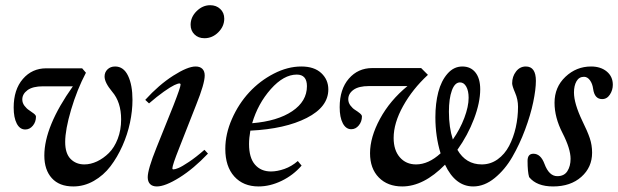

<svg xmlns="http://www.w3.org/2000/svg" viewBox="-20 -687 2315 719"><path d="M254.4 11.2Q202.1 11.2 174.1 -19.8Q146 -50.8 146 -104.5Q146 -213.4 252.9 -363.8H141.1Q102.5 -363.8 83 -349.4Q63.5 -335 63.5 -314.5Q63.5 -301.8 71.5 -291Q79.6 -280.3 89.1 -274.2Q98.6 -268.1 106.7 -261.7Q114.7 -255.4 114.7 -250Q114.7 -230.5 103 -216.3Q91.3 -202.1 74.7 -202.1Q54.2 -202.1 42.7 -224.4Q31.2 -246.6 31.2 -284.2Q31.2 -351.6 65.7 -391.4Q100.1 -431.2 153.3 -431.2H287.6L301.8 -414.6Q268.6 -351.6 246.3 -276.4Q224.1 -201.2 224.1 -155.3Q224.1 -112.3 244.4 -91.8Q264.6 -71.3 295.9 -71.3Q319.3 -71.3 343.3 -82.5Q367.2 -93.8 387.7 -114Q408.2 -134.3 420.9 -167.2Q433.6 -200.2 433.6 -239.7Q433.6 -304.7 399.9 -343.8Q371.6 -377.9 371.6 -400.4Q371.6 -416.5 382.6 -427.2Q393.6 -438 411.1 -438Q442.9 -438 459.5 -403.3Q476.1 -368.7 476.1 -313Q476.1 -272 466.8 -227.8Q457.5 -183.6 438.5 -140.9Q419.4 -98.1 393.6 -64.2Q367.7 -30.3 331.3 -9.5Q294.9 11.2 254.4 11.2Z M745.6 -543.9Q722.7 -543.9 708.3 -558.1Q693.8 -572.3 693.8 -594.2Q693.8 -623 716.3 -645.3Q738.8 -667.5 767.1 -667.5Q790 -667.5 804.9 -653.3Q819.8 -639.2 819.8 -617.2Q819.8 -588.4 797.6 -566.2Q775.4 -543.9 745.6 -543.9ZM567.4 11.2Q550.8 11.2 542 2.2Q533.2 -6.8 533.2 -23.4Q533.2 -52.7 565.9 -133.8L629.9 -293Q656.2 -360.4 656.2 -370.1Q656.2 -374.5 651.9 -374.5Q646 -374.5 632.6 -368.2Q619.1 -361.8 593.5 -343.8Q567.9 -325.7 538.1 -299.8L523.9 -313Q574.7 -369.1 628.7 -403.6Q682.6 -438 712.4 -438Q729 -438 737.8 -429.2Q746.6 -420.4 746.6 -404.3Q746.6 -374 714.8 -294.9L650.9 -132.3Q625.5 -68.4 625.5 -56.6Q625.5 -52.7 629.4 -52.7Q635.7 -52.7 648.4 -57.9Q661.1 -63 687.7 -80.8Q714.4 -98.6 745.6 -126L758.8 -111.8Q705.1 -55.2 651.9 -22Q598.6 11.2 567.4 11.2Z M948.2 11.2Q891.1 11.2 857.4 -26.1Q823.7 -63.5 823.7 -129.4Q823.7 -185.1 848.6 -241.7Q873.5 -298.3 913.3 -341.3Q953.1 -384.3 1005.1 -411.1Q1057.1 -438 1108.4 -438Q1156.7 -438 1183.1 -413.3Q1209.5 -388.7 1209.5 -352.1Q1209.5 -286.6 1128.7 -245.4Q1047.9 -204.1 917.5 -197.8Q912.6 -169.9 912.6 -147.9Q912.6 -96.2 934.8 -70.6Q957 -44.9 994.6 -44.9Q1018.1 -44.9 1045.2 -54.4Q1072.3 -64 1095.2 -84L1109.4 -66.9Q1078.1 -30.8 1034.7 -9.8Q991.2 11.2 948.2 11.2ZM1091.3 -407.7Q1042.5 -407.7 994.1 -353.3Q945.8 -298.8 924.3 -225.6Q1019 -233.4 1074.2 -270.5Q1129.4 -307.6 1129.4 -364.3Q1129.4 -407.7 1091.3 -407.7Z M1486.3 11.2Q1431.6 11.2 1398.7 -22.2Q1365.7 -55.7 1365.7 -113.3Q1365.7 -173.3 1403.1 -242.2Q1440.4 -311 1505.9 -364.7H1361.8Q1323.2 -364.7 1303.7 -350.6Q1284.2 -336.4 1284.2 -315.4Q1284.2 -302.7 1292.2 -292Q1300.3 -281.2 1309.8 -275.4Q1319.3 -269.5 1327.4 -262.9Q1335.4 -256.3 1335.4 -251Q1335.4 -231.9 1323.7 -217.5Q1312 -203.1 1295.4 -203.1Q1275.4 -203.1 1263.7 -225.3Q1252 -247.6 1252 -285.6Q1252 -353 1286.4 -392.6Q1320.8 -432.1 1374 -432.1H1557.1L1582.5 -406.7Q1524.9 -353.5 1489.5 -289.8Q1454.1 -226.1 1454.1 -170.4Q1454.1 -124.5 1477.3 -97.9Q1500.5 -71.3 1538.1 -71.3Q1584.5 -71.3 1629.9 -112.8Q1610.4 -175.8 1610.4 -248Q1610.4 -299.8 1621.3 -342Q1632.3 -384.3 1655.8 -411.1Q1679.2 -438 1711.4 -438Q1742.7 -438 1760.5 -415.5Q1778.3 -393.1 1778.3 -352.5Q1778.3 -303.2 1755.1 -241.9Q1731.9 -180.7 1692.9 -126Q1724.6 -71.3 1784.2 -71.3Q1816.9 -71.3 1843.5 -90.3Q1870.1 -109.4 1886.5 -140.6Q1902.8 -171.9 1911.4 -209.7Q1919.9 -247.6 1919.9 -287.1Q1919.9 -314.5 1908.9 -339.8Q1897.9 -365.2 1897.9 -375Q1897.9 -400.4 1912.4 -419.2Q1926.8 -438 1949.2 -438Q1986.8 -438 1986.8 -384.3Q1986.8 -352.5 1976.8 -304.4Q1966.8 -256.3 1946.3 -201.4Q1925.8 -146.5 1898.4 -99.1Q1871.1 -51.8 1832.5 -20.3Q1793.9 11.2 1752 11.2Q1685.1 11.2 1646.5 -70.3Q1566.4 11.2 1486.3 11.2ZM1661.1 -268.6Q1661.1 -210 1675.8 -164.6Q1702.6 -202.6 1718.8 -245.4Q1734.9 -288.1 1734.9 -320.8Q1734.9 -346.7 1726.1 -362.5Q1717.3 -378.4 1702.6 -378.4Q1683.1 -378.4 1672.1 -348.1Q1661.1 -317.9 1661.1 -268.6Z M2051.3 11.2Q1989.7 11.2 1961.4 -23.9Q1955.6 -43.9 1955.6 -84.5Q1955.6 -111.3 1977.5 -111.3Q2004.9 -111.3 2019 -73.2Q2036.1 -27.3 2066.9 -27.3Q2092.8 -27.3 2104.7 -46.1Q2116.7 -64.9 2116.7 -92.3Q2116.7 -129.9 2086.4 -189Q2056.6 -247.1 2056.6 -302.2Q2056.6 -360.8 2097.4 -399.4Q2138.2 -438 2193.4 -438Q2229.5 -438 2252.2 -419.2Q2274.9 -400.4 2274.9 -369.6Q2274.9 -349.6 2263.9 -332.8Q2252.9 -315.9 2234.9 -315.9Q2206.5 -315.9 2201.2 -354Q2198.7 -373.5 2189.2 -386.5Q2179.7 -399.4 2167 -399.4Q2148.4 -399.4 2138.9 -382.8Q2129.4 -366.2 2129.4 -340.8Q2129.4 -299.8 2160.6 -234.4Q2179.7 -195.8 2188.5 -169.9Q2197.3 -144 2197.3 -115.2Q2197.3 -60.5 2157 -24.7Q2116.7 11.2 2051.3 11.2Z"/></svg>

Font: Elstob 14pt Medium
Style: Italic
Weight: 500
Italic angle: -20°
Designer: Peter S. Baker
Version: Version 1.015